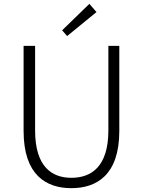

<svg xmlns="http://www.w3.org/2000/svg" viewBox="-20 -968 745 1001"><path d="M352 13C483 13 602 -55 602 -285V-729H545V-288C545 -98 455 -41 352 -41C251 -41 163 -98 163 -288V-729H103V-285C103 -55 221 13 352 13ZM330 -780 483 -905 446 -948 304 -810Z"/></svg>

Font: Noto Sans CJK KR Light
Style: Regular
Weight: 300
Designer: Ryoko NISHIZUKA (kana & ideographs); Paul D. Hunt (Latin, Greek & Cyrillic); Wenlong ZHANG (bopomofo); Sandoll Communica
Foundry: Adobe Systems Incorporated
Version: Version 1.004;PS 1.004;hotconv 1.0.82;makeotf.lib2.5.63406